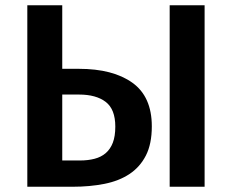

<svg xmlns="http://www.w3.org/2000/svg" viewBox="-20 -711 883 731"><path d="M217 -449H280Q410 -449 484 -396Q558 -343 558 -230Q558 -163 535.5 -119Q513 -75 473 -48.5Q433 -22 377.5 -11Q322 0 257 0H84V-691H217ZM419 -229Q419 -295 382.5 -323Q346 -351 281 -351H217V-100H285Q315 -100 340 -106.5Q365 -113 382.5 -128Q400 -143 409.5 -167.5Q419 -192 419 -229ZM626 0V-691H759V0Z"/></svg>

Font: Qnwhxotralxmqkhsjrfbfhwcoqn
Style: Regular
Weight: 500
Designer: Carrois Corporate & Edenspiekermann
Foundry: Carrois Corporate GbR & Edenspiekermann AG
Version: Version 2.001